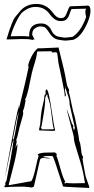

<svg xmlns="http://www.w3.org/2000/svg" viewBox="-20 -949 479 974"><path d="M143 -772Q147 -767 147 -765L156 -748L148 -750L149 -746L137 -748Q128 -751 91 -751L24 -749H13L16 -759Q42 -844 56.5 -862Q71 -880 86 -897Q116 -929 165.5 -929Q215 -929 248 -885Q266 -858 288 -857L295 -858H296Q310 -858 319.5 -885Q329 -912 335 -917L418 -920Q420 -920 423 -921Q439 -921 439 -895Q439 -869 423 -832Q391 -760 351 -747L334 -745L313 -743Q300 -743 274.5 -748Q249 -753 230.5 -782Q212 -811 204 -812Q195 -815 183.5 -815Q172 -815 158 -805.5Q144 -796 144 -779ZM34 -765 87 -766Q105 -766 129 -764Q128 -765 128 -770Q128 -830 189 -830Q208 -830 220.5 -820.5Q233 -811 238 -800Q252 -768 277 -763Q302 -758 312 -758L348 -762Q392 -791 417 -863Q413 -879 413 -888.5Q413 -898 416 -903V-905L343 -903Q339 -897 333 -878.5Q327 -860 317.5 -851Q308 -842 289 -842Q270 -842 255.5 -853Q241 -864 231.5 -878Q222 -892 204.5 -903Q187 -914 157.5 -914Q128 -914 96 -889Q81 -877 61.5 -837Q42 -797 34 -765ZM331 -490Q329 -488 329 -483Q334 -467 342.5 -423Q351 -379 359 -357Q361 -347 370.5 -302Q380 -257 382 -234Q388 -223 390.5 -197.5Q393 -172 396 -162Q400 -160 402 -148Q398 -148 399 -141Q400 -134 404 -110Q413 -56 418 -43.5Q423 -31 433 -1Q432 5 429.5 5Q427 5 422 4Q410 3 358.5 1Q307 -1 300 -3Q293 -22 275.5 -77.5Q258 -133 249 -154L245 -158Q236 -157 228 -158Q210 -159 197 -153Q204 -151 217 -149.5Q230 -148 236 -147Q233 -146 229.5 -146Q226 -146 226 -145L201 -148Q188 -148 183 -139L152 -3Q147 2 139 2L117 -1Q111 -1 110 0L108 -2H76Q28 -2 7 1Q7 0 4.5 -0.5Q2 -1 2 -2.5Q2 -4 2 -4L9 -15Q6 -18 6 -20L13 -33Q39 -163 49 -239Q44 -239 27.5 -155.5Q11 -72 5 -49Q8 -62 33.5 -204Q59 -346 76 -416Q76 -408 75 -406V-394Q112 -542 127 -618Q125 -616 123.5 -612Q122 -608 121 -606Q123 -629 139 -660.5Q155 -692 172 -704H189L277 -708Q309 -582 314 -548Q319 -514 325 -504.5Q331 -495 331 -490ZM171 -166Q186 -175 217 -175Q248 -175 257 -176Q258 -175 261 -174Q268 -170 268 -164L266 -160Q272 -147 286 -95.5Q300 -44 312 -26H308V-18Q316 -20 317 -22Q322 -19 353 -19Q384 -19 403 -20H411L406 -50Q399 -94 377 -162.5Q355 -231 355 -244V-247Q355 -259 342 -303L318 -395Q320 -395 345 -322Q352 -313 352 -308V-305H350L355 -288Q356 -288 358 -290Q356 -292 356 -293L360 -299L333 -420V-426Q333 -443 322 -473Q311 -503 310 -515V-511Q312 -505 312 -502Q309 -496 309 -492L315 -463Q315 -460 313 -460L312 -463Q312 -465 311 -465L309 -458Q308 -483 294 -546.5Q280 -610 275 -637L276 -636L271 -673Q271 -684 262 -684L248 -683Q243 -683 241 -685Q244 -688 244 -689Q212 -689 169 -688Q165 -656 153 -619.5Q141 -583 130.5 -526.5Q120 -470 107 -442H110Q103 -395 96 -386L98 -374Q98 -368 88 -334.5Q78 -301 72.5 -274.5Q67 -248 63 -241Q63 -232 65 -232L59 -202V-199Q61 -201 62.5 -208Q64 -215 69 -217Q67 -178 46.5 -99Q26 -20 24 -12L28 -10Q137 -30 139 -30Q150 -47 160.5 -96.5Q171 -146 176 -158ZM257 -286 245 -285 195 -287H182Q178 -287 178 -294L181 -304V-308Q181 -311 182 -312L183 -311Q184 -314 185 -329Q188 -381 196.5 -413.5Q205 -446 205 -456V-461Q205 -466 212 -473Q211 -474 211 -484.5Q211 -495 216.5 -495Q222 -495 229 -463.5Q236 -432 245 -369.5Q254 -307 260 -288ZM221 -463Q221 -468 218 -470Q217 -468 214 -464Q209 -455 209 -447V-439Q209 -406 190 -305L188 -307L186 -303L188 -304L192 -293H249L253 -296Q248 -305 241 -370Q234 -435 221 -458ZM45 -242 50 -243Q58 -275 75 -383Q66 -356 57 -306Q48 -256 45 -242ZM3 -41 5 -49ZM3 -39V-41Z"/></svg>

Font: Londrina Sketch
Style: Regular
Weight: 400
Designer: Marcelo Magalhaes
Foundry: Marcelo Magalhaes
Version: Version 1.001 2011